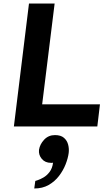

<svg xmlns="http://www.w3.org/2000/svg" viewBox="-20 -720 619 1093"><path d="M59 0 145 -700H291L220 -126H549L534 0ZM175 353Q175 353 176.5 342Q178 331 179.5 320.5Q181 310 181 310Q181 310 195 305.5Q209 301 228 290Q247 279 262.5 258.5Q278 238 282 206Q280 207 276.5 207Q273 207 270 207Q237 207 218 184.5Q199 162 202 133Q207 101 231.5 75Q256 49 293 49Q326 49 344 64.5Q362 80 368 103.5Q374 127 371 151Q367 181 353.5 215.5Q340 250 316 281.5Q292 313 257 333Q222 353 175 353Z"/></svg>

Font: Inclusive Sans
Style: Bold Italic
Weight: 700
Italic angle: -7°
Designer: Olivia King
Foundry: Olivia King
Version: Version 2.004